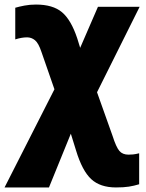

<svg xmlns="http://www.w3.org/2000/svg" viewBox="-44 -583 642 843"><path d="M23 -549V-410Q51 -419 75 -419Q94 -419 109.5 -406.5Q125 -394 138 -355L195 -191L-24 240H171L267 4L290 78Q317 167 356.5 203.5Q396 240 465 240Q499 240 521.5 236.5Q544 233 567 226V90Q551 94 540.5 95Q530 96 520 96Q494 96 480 79.5Q466 63 450 13L382 -178L569 -553H386L308 -373L295 -415Q268 -496 228 -529.5Q188 -563 114 -563Q87 -563 63.5 -558.5Q40 -554 23 -549Z"/></svg>

Font: Noto Sans UI SemiCondensed Black
Style: Regular
Weight: 900
Width: 4
Designer: Monotype Design Team
Foundry: Monotype Imaging Inc.
Version: 1.001